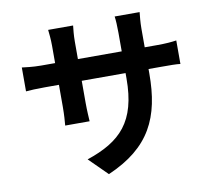

<svg xmlns="http://www.w3.org/2000/svg" viewBox="-89 -898 1178 1053"><g transform="rotate(-10 500.0 -371.0)"><path d="M748 -599V-702C748 -741 752 -773 754 -794H615C618 -774 620 -741 620 -702V-599H376V-696C376 -734 380 -766 382 -785H243C245 -766 249 -733 249 -696V-599H171C123 -599 83 -605 65 -607V-474C87 -476 123 -478 171 -478H249V-355C249 -312 246 -272 244 -252H380C379 -272 376 -312 376 -355V-478H620V-448C620 -207 523 -112 333 -48L434 52C674 -52 748 -209 748 -453V-478H817C868 -478 903 -478 925 -475V-606C898 -602 868 -599 816 -599Z"/></g></svg>

Font: Noto Sans Japanese Bold
Style: Bold
Weight: 700
Designer: Ryoko NISHIZUKA (kana & ideographs); Paul D. Hunt (Latin, Greek & Cyrillic); Wenlong ZHANG (bopomofo); Sandoll Communica
Foundry: Adobe Systems Incorporated
Version: Version 1.000;PS 1;hotconv 1.0.78;makeotf.lib2.5.61930